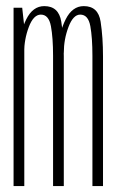

<svg xmlns="http://www.w3.org/2000/svg" viewBox="-20 -624 392 644"><path d="M25.5 0H61.5V-534.5L54.5 -598H25.5ZM158 0H194V-434.5Q194 -499.5 185.5 -551.5Q177 -603.5 128.5 -603.5Q90 -603.5 68 -559Q46 -514.5 46 -467.5L61 -446.5Q61 -492.5 76.8 -533.8Q92.5 -575 117 -575Q143.5 -575 150.8 -536.2Q158 -497.5 158 -437ZM290 0H325.5V-434.5Q325.5 -499 317.5 -551.2Q309.5 -603.5 261 -603.5Q222.5 -603.5 200.2 -559Q178 -514.5 178 -467.5L194 -446.5Q194 -492.5 209.8 -533.8Q225.5 -575 249 -575Q276 -575 283 -536.2Q290 -497.5 290 -437Z"/></svg>

Font: Anybody ExtraCondensed ExtraLight
Style: Regular
Weight: 250
Width: 2
Version: Version 1.113;gftools[0.9.25]